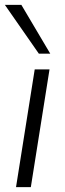

<svg xmlns="http://www.w3.org/2000/svg" viewBox="-24 -771 266 791"><path d="M42 0 119 -485H180L103 0ZM136 -550 -4 -751H64L183 -550Z"/></svg>

Font: Nunito Sans 12pt Light
Style: Italic
Weight: 300
Italic angle: -9°
Designer: Vernon Adams
Foundry: Vernon Adams
Version: Version 3.101;gftools[0.9.27]